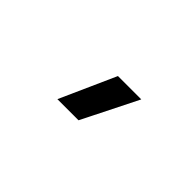

<svg xmlns="http://www.w3.org/2000/svg" viewBox="-8 -1003 602 602"><g transform="rotate(45 293.0 -702.0)"><path d="M214.4 -609.4 297.4 -794.9H400.9L308.1 -609.4Z"/></g></svg>

Font: Cascadia Code PL
Style: Regular
Weight: 400
Monospace: yes
Designer: Aaron Bell
Foundry: Saja Typeworks
Version: Version 2102.003